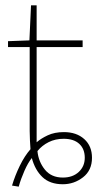

<svg xmlns="http://www.w3.org/2000/svg" viewBox="-20 -679 382 718"><path d="M25 15Q36 -22 54 -59Q72 -96 94 -121Q93 -135 92 -154Q91 -173 91 -189V-503H10V-525L90 -528L96 -659H117V-528H289V-503H117V-147Q133 -161 158.5 -173Q184 -185 219 -185Q266 -185 295 -159Q324 -133 324 -89Q324 -42 290.5 -16Q257 10 215 10Q167 10 139 -16.5Q111 -43 99 -88Q85 -71 71.5 -40.5Q58 -10 50 19ZM215 -15Q252 -15 274.5 -36Q297 -57 297 -89Q297 -122 276.5 -141Q256 -160 218 -160Q187 -160 162 -147.5Q137 -135 120 -114Q124 -74 148 -44.5Q172 -15 215 -15Z"/></svg>

Font: Noto Sans Thin
Style: Regular
Weight: 100
Designer: Monotype Design Team
Foundry: Monotype Imaging Inc.
Version: Version 2.007